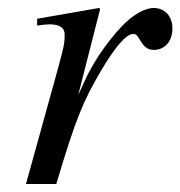

<svg xmlns="http://www.w3.org/2000/svg" viewBox="-20 -461 452 481"><path d="M176 -223 231 -439 228 -441 73 -414V-397C88 -399 96 -400 104 -400C124 -400 142 -395 142 -374C142 -353 140 -344 126 -292L45 0H121C171 -168 189 -208 232 -282C268 -343 296 -376 314 -376C321 -376 324 -372 330 -362C339 -347 347 -336 365 -336C395 -336 412 -360 412 -390C412 -420 393 -441 365 -441C342 -441 312 -423 286 -396C245 -353 211 -300 192 -258Z"/></svg>

Font: STIXGeneral
Style: Italic
Weight: 400
Italic angle: -16.33°
Designer: MicroPress Inc., with final additions and corrections provided by Coen Hoffman, Elsevier (retired)
Version: Version 1.1.0